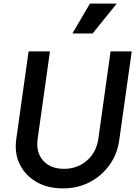

<svg xmlns="http://www.w3.org/2000/svg" viewBox="-20 -1029 752 1061"><path d="M328 12Q242 12 180.5 -24Q119 -60 89 -121.5Q59 -183 70 -261L138 -745H256L188 -261Q178 -187 218.5 -141.5Q259 -96 334 -96Q407 -96 460 -141.5Q513 -187 524 -265L591 -745H708L639 -255Q628 -177 585 -117Q542 -57 476 -22.5Q410 12 328 12ZM380 -844 477 -1009H625L492 -844Z"/></svg>

Font: Plus Jakarta Sans SemiBold
Style: Italic
Weight: 600
Italic angle: -8°
Designer: Gumpita Rahayu
Foundry: Tokotype
Version: Version 2.071; ttfautohint (v1.8.4.7-5d5b);gftools[0.9.29]